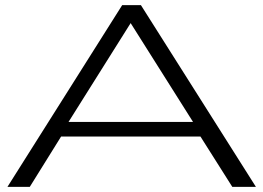

<svg xmlns="http://www.w3.org/2000/svg" viewBox="-20 -728 1026 748"><path d="M9 0 456 -708H529L977 0H885L761 -196H218L96 0ZM247 -253H732L489 -638Z"/></svg>

Font: Georama ExtraExtended Light
Style: Regular
Weight: 300
Width: 8
Designer: Jean-Baptiste Levee
Foundry: Production Type
Version: Version 1.000